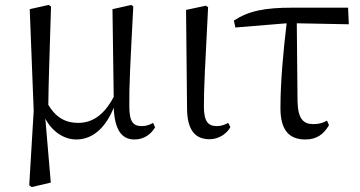

<svg xmlns="http://www.w3.org/2000/svg" viewBox="-20 -548 1452 775"><path d="M288 15C354 15 406 -32 439 -113C443 -25 470 15 523 15C562 15 590 -7 606 -34L598 -52C585 -45 572 -39 553 -39C519 -39 502 -54 502 -119C501 -199 506 -291 518 -522L510 -528L434 -511L439 -157C401 -85 354 -52 296 -52C248 -52 208 -70 175 -125C176 -221 180 -320 186 -522L176 -528L100 -511L116 -101L98 200L108 207L185 189L163 -69C191 -16 239 15 288 15Z M826 14C866 14 897 -11 910 -35L901 -52C888 -45 875 -39 855 -39C823 -39 803 -54 803 -118C803 -196 808 -283 820 -519L811 -525L731 -508L735 -112C735 -20 770 14 826 14Z M1213 15C1258 15 1287 -6 1308 -43L1300 -61C1284 -52 1267 -47 1245 -47C1207 -47 1183 -65 1181 -137L1178 -454L1388 -450L1385 -517H1159C1048 -517 984 -504 924 -465L930 -437L1137 -454C1124 -344 1112 -221 1112 -112C1112 -20 1149 15 1213 15Z"/></svg>

Font: Source Han Serif CN
Style: Regular
Weight: 400
Designer: Ryoko NISHIZUKA 西塚涼子 (kana & ideographs); Frank Grießhammer (Latin, Greek & Cyrillic); Wenlong ZHANG 张文龙 (bopomofo); San
Foundry: Adobe
Version: Version 2.003;hotconv 1.1.1;makeotfexe 2.6.0